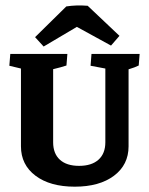

<svg xmlns="http://www.w3.org/2000/svg" viewBox="-20 -683 552 711"><path d="M304.7 -661.6 422.4 -550.3 391.1 -514.2 264.6 -583.5 141.6 -510.7 109.9 -545.4 225.6 -659.2Q262.7 -665 304.7 -661.6ZM57.6 -141.1V-429.2L14.6 -439.5L18.1 -483.4H229.5L226.1 -440.4Q209 -434.6 176.8 -426.8V-156.2Q176.8 -114.3 201.7 -91.6Q226.6 -68.8 272.9 -68.8Q319.3 -68.8 344.7 -91.6Q370.1 -114.3 370.1 -156.2V-429.2L315.4 -439.5L318.8 -483.4H497.1L493.7 -440.4Q480.5 -433.6 456.1 -426.3V-141.1Q456.1 -72.8 402.1 -32.2Q348.1 8.3 256.8 8.3Q165.5 8.3 111.6 -32.2Q57.6 -72.8 57.6 -141.1Z"/></svg>

Font: Markazi Text
Style: Bold
Weight: 700
Designer: Borna Izadpanah (Arabic designer), Fiona Ross (Arabic design director) and Florian Runge (Latin designer)
Foundry: Borna Izadpanah and Florian Runge
Version: Version 1.001; ttfautohint (v1.8.3)